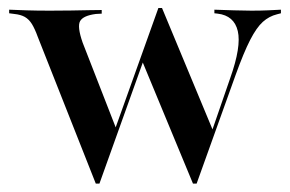

<svg xmlns="http://www.w3.org/2000/svg" viewBox="-20 -439 710 470"><path d="M214.5 10.5 72.6 -348.4Q65.3 -368.5 58.1 -380.2Q50.8 -391.9 40.7 -397.6Q30.6 -403.2 15.3 -404.8L2.4 -406.5V-415.3Q19.4 -414.5 44.8 -413.7Q70.2 -412.9 100.8 -412.9H99.2H103.2Q130.6 -412.9 154.4 -413.3Q178.2 -413.7 197.6 -414.1Q216.9 -414.5 229 -414.5V-405.6L214.5 -404.8Q183.9 -400.8 176.2 -387.5Q168.5 -374.2 182.3 -334.7L265.3 -121.8L258.9 -115.3L367.7 -419.4L375 -412.9L223.4 10.5ZM452.4 10.5 327.4 -291.1 367.7 -419.4H376.6L502.4 -116.9L491.1 -96L543.5 -247.6Q571 -325 562.1 -362.9Q553.2 -400.8 512.9 -405.6L504.8 -406.5V-415.3Q529 -414.5 552.4 -413.7Q575.8 -412.9 595.2 -412.9Q618.5 -412.9 635.5 -413.7Q652.4 -414.5 667.7 -415.3V-406.5L658.1 -404Q638.7 -399.2 623.4 -385.5Q608.1 -371.8 592.3 -341.1Q576.6 -310.5 556.5 -254.8L461.3 10.5Z"/></svg>

Font: Playfair 144pt SemiCondensed SemiBold
Style: Regular
Weight: 600
Width: 4
Designer: Claus Eggers Sørensen
Foundry: Claus Eggers Sørensen
Version: Version 2.203